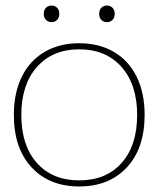

<svg xmlns="http://www.w3.org/2000/svg" viewBox="-20 -663 572 693"><path d="M138 -613Q138 -627 146 -635Q154 -643 166 -643Q178 -643 186 -635Q194 -627 194 -613Q194 -599 186 -591Q178 -583 166 -583Q154 -583 146 -591Q138 -599 138 -613ZM338 -613Q338 -627 346 -635Q354 -643 366 -643Q378 -643 386 -635Q394 -627 394 -613Q394 -599 386 -591Q378 -583 366 -583Q354 -583 346 -591Q338 -599 338 -613ZM30 -248Q30 -328 59 -386.5Q88 -445 141.5 -476Q195 -507 266 -507Q337 -507 390.5 -476Q444 -445 473 -386.5Q502 -328 502 -248Q502 -128 438 -59Q374 10 266 10Q158 10 94 -59Q30 -128 30 -248ZM475 -248Q475 -358 418.5 -421.5Q362 -485 266 -485Q170 -485 113.5 -421.5Q57 -358 57 -248Q57 -138 113 -75Q169 -12 266 -12Q363 -12 419 -75Q475 -138 475 -248Z"/></svg>

Font: Trirong Thin
Style: Regular
Weight: 250
Designer: Katatrad Team
Foundry: CadsonDemak
Version: Version 1.001